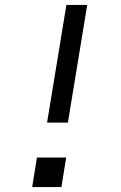

<svg xmlns="http://www.w3.org/2000/svg" viewBox="-20 -755 490 775"><path d="M254 -260H170L248 -735H332ZM110 0 129 -119H247L228 0Z"/></svg>

Font: Iosevka Custom Oblique
Style: Regular
Weight: 400
Italic angle: -9°
Designer: Belleve Invis
Foundry: Belleve Invis
Version: Version 27.0.1